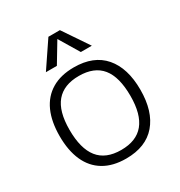

<svg xmlns="http://www.w3.org/2000/svg" viewBox="-174 -843 926 985"><g transform="rotate(-30 289.0 -350.5)"><path d="M289 20Q211 20 157.5 -12Q104 -44 77 -104.5Q50 -165 50 -250Q50 -336 77 -396Q104 -456 157.5 -488Q211 -520 289 -520Q406 -520 467 -449Q528 -378 528 -250Q528 -122 467 -51Q406 20 289 20ZM289 -31Q379 -31 423.5 -85Q468 -139 468 -248Q468 -360 424 -414.5Q380 -469 289 -469Q200 -469 155 -416Q110 -363 110 -253Q110 -142 154 -86.5Q198 -31 289 -31ZM255 -721H323L425 -570H360L289 -688L218 -570H153Z"/></g></svg>

Font: Moderustic Light
Style: Regular
Weight: 300
Designer: Tural Alisoy
Foundry: TAFT Foundry
Version: Version 2.120